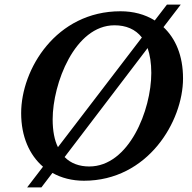

<svg xmlns="http://www.w3.org/2000/svg" viewBox="-20 -775 834 835"><path d="M345 11C623 11 776 -247 776 -434C776 -534 743 -608 691 -657L766 -755H706L653 -686C610 -713 559 -726 504 -726C224 -726 72 -474 72 -283C72 -181 108 -101 167 -50L98 40H160L208 -23C247 -1 294 11 345 11ZM209 -256C209 -411 305 -665 478 -665C528 -665 569 -648 597 -612L232 -135C217 -165 209 -206 209 -256ZM638 -458C638 -296 541 -51 368 -51C326 -51 288 -64 261 -92L622 -566C632 -537 638 -501 638 -458Z"/></svg>

Font: Noto Serif Semi
Style: Italic
Weight: 600
Italic angle: -12°
Designer: Monotype Design Team
Foundry: Monotype Imaging Inc.
Version: Version 1.901